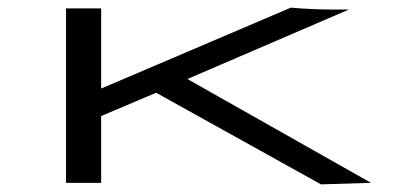

<svg xmlns="http://www.w3.org/2000/svg" viewBox="-20 -479 1040 503"><path d="M821 4 952 0 471 -272 894 -454H851C817 -454 772 -456 742 -459L245 -247V-457H153V0H245V-175L389 -236Z"/></svg>

Font: Inconsolata UltraExpanded
Style: Regular
Weight: 400
Width: 9
Monospace: yes
Designer: Raph Levien, Cyreal, Brenton Simpson
Foundry: Raph Levien, Cyreal, Google
Version: Version 3.100